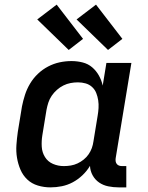

<svg xmlns="http://www.w3.org/2000/svg" viewBox="-20 -802 640 830"><path d="M198 8Q170 8 143.5 0Q117 -8 98 -26Q79 -44 68.5 -68.5Q58 -93 53.5 -120Q49 -147 51 -175.5Q53 -204 57 -232L75 -342Q80 -367 88 -392Q96 -417 110 -440.5Q124 -464 144 -483Q164 -502 188 -514.5Q212 -527 237.5 -532.5Q263 -538 289 -538Q314 -538 337.5 -532Q361 -526 378.5 -511Q396 -496 407.5 -475.5Q419 -455 424 -432L440 -530H548L480 -118Q479 -111 480 -104.5Q481 -98 485 -93Q489 -88 495 -86Q501 -84 508 -84H526V8H493Q470 8 448 3.5Q426 -1 408.5 -13Q391 -25 380.5 -44Q370 -63 369 -85Q356 -63 336.5 -44.5Q317 -26 294.5 -14Q272 -2 247.5 3Q223 8 198 8ZM256 -84Q271 -84 286 -86.5Q301 -89 315 -95.5Q329 -102 341.5 -112Q354 -122 363 -135Q372 -148 377 -162Q382 -176 384 -191L402 -301Q405 -318 406 -335Q407 -352 404.5 -368.5Q402 -385 396 -400Q390 -415 378 -426Q366 -437 350 -441.5Q334 -446 317 -446Q301 -446 285 -443Q269 -440 254 -432.5Q239 -425 226 -413.5Q213 -402 203.5 -388Q194 -374 189 -358.5Q184 -343 181 -327L163 -217Q159 -192 160.5 -167.5Q162 -143 174.5 -123Q187 -103 209 -93.5Q231 -84 256 -84ZM447 -586 311 -718 395 -782 509 -634ZM277 -586 141 -718 225 -782 339 -634Z"/></svg>

Font: Iosevka Curly SmBdEx
Style: Italic
Weight: 600
Width: 7
Italic angle: -9°
Monospace: yes
Designer: Belleve Invis
Foundry: Belleve Invis
Version: Version 11.1.0; ttfautohint (v1.8.3)